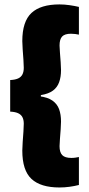

<svg xmlns="http://www.w3.org/2000/svg" viewBox="-20 -698 392 848"><path d="M328.5 -667.5V-545Q321.5 -546.5 312.5 -547.8Q303.5 -549 293.5 -549Q266 -549 254.5 -536.8Q243 -524.5 243 -497Q243 -486 244.8 -465Q246.5 -444 248 -422.8Q249.5 -401.5 249.5 -388.5Q249.5 -358 241.2 -335Q233 -312 213.8 -297.8Q194.5 -283.5 160.5 -278V-269.5L153.5 -273Q190.5 -268.5 211.5 -253.8Q232.5 -239 241 -215.8Q249.5 -192.5 249.5 -161Q249.5 -148.5 248 -127Q246.5 -105.5 244.8 -84.8Q243 -64 243 -52.5Q243 -25 255 -12.8Q267 -0.5 295.5 -0.5Q305 -0.5 313.5 -1.8Q322 -3 328.5 -4.5V119Q309 124 287 127Q265 130 242.5 130Q159.5 130 119 92.2Q78.5 54.5 78.5 -33Q78.5 -47.5 80.2 -70.8Q82 -94 83.5 -116.8Q85 -139.5 85 -151.5Q85 -169 79 -180.5Q73 -192 60 -198Q47 -204 25 -205V-344.5Q47 -345.5 60 -351.5Q73 -357.5 79 -369.2Q85 -381 85 -398.5Q85 -411 83.5 -433.5Q82 -456 80.2 -479.2Q78.5 -502.5 78.5 -516.5Q78.5 -603 119 -640.8Q159.5 -678.5 242.5 -678.5Q265 -678.5 287.2 -675.2Q309.5 -672 328.5 -667.5Z"/></svg>

Font: Anek Telugu Medium ExtraBold
Style: Regular
Weight: 800
Version: Version 1.003